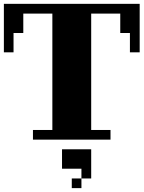

<svg xmlns="http://www.w3.org/2000/svg" viewBox="-20 -720 740 990"><path d="M0 -700.2H700.2V-450.2H649.9V-549.8H600.1V-649.9H450.2V-49.8H549.8V0H149.9V-49.8H250V-649.9H100.1V-549.8H49.8V-450.2H0ZM399.9 200.2V149.9H299.8V49.8H450.2V200.2ZM350.1 250V200.2H399.9V250Z"/></svg>

Font: Redaction 50
Style: Bold
Weight: 700
Designer: Jeremy Mickel / Forest Young
Foundry: MCKL
Version: Version 2.001;hotconv 1.0.113;makeotfexe 2.5.65598 DEVELOPME